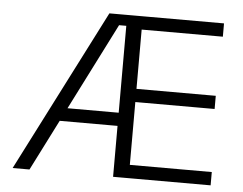

<svg xmlns="http://www.w3.org/2000/svg" viewBox="-48 -697 957 755"><g transform="rotate(5 430.5 -319.5)"><path d="M28 0 354 -639H436V-596H396L94.5 0ZM173 -201V-253H446.5V-201ZM443 0V-52.5H809.5V0ZM424.5 0V-639H486V0ZM459.5 -300.5V-352.5H799V-300.5ZM442.5 -586.5V-639H806.5V-586.5Z"/></g></svg>

Font: Anek Gujarati Medium Light
Style: Regular
Weight: 300
Version: Version 1.003